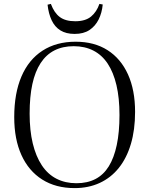

<svg xmlns="http://www.w3.org/2000/svg" viewBox="-20 -951 766 985"><path d="M363 14Q266 14 196.5 -30Q127 -74 90 -155.5Q53 -237 53 -350Q53 -472 90 -558.5Q127 -645 198 -691Q269 -737 368 -737Q464 -737 532 -693.5Q600 -650 636.5 -569.5Q673 -489 673 -377Q673 -285 651.5 -212.5Q630 -140 589.5 -89.5Q549 -39 491.5 -12.5Q434 14 363 14ZM372 -11Q428 -11 469.5 -32.5Q511 -54 538 -97.5Q565 -141 579 -207Q593 -273 593 -361Q593 -448 577.5 -514Q562 -580 532.5 -624.5Q503 -669 459 -691.5Q415 -714 358 -714Q302 -714 259.5 -692.5Q217 -671 188.5 -627.5Q160 -584 146 -519.5Q132 -455 132 -368Q132 -282 148 -215.5Q164 -149 194.5 -103Q225 -57 270 -34Q315 -11 372 -11ZM363 -777Q319 -777 290 -795Q261 -813 245 -847Q229 -881 224 -927L241 -931Q258 -885 287 -863.5Q316 -842 366 -842Q418 -842 447 -866Q476 -890 490 -931L507 -928Q503 -885 486 -851Q469 -817 439 -797Q409 -777 363 -777Z"/></svg>

Font: Literata 60pt Light
Style: Regular
Weight: 300
Designer: Latin by Veronika Burian and Jose Scaglione. Greek by Irene Vlachou. Cyrillic by Vera Evstafieva.
Foundry: TypeTogether
Version: Version 3.103;gftools[0.9.29]